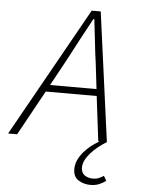

<svg xmlns="http://www.w3.org/2000/svg" viewBox="-71 -706 730 976"><g transform="rotate(5 294.0 -217.5)"><path d="M427 224Q393 224 366 207Q339 190 339 151Q339 127 349 105Q359 83 375.5 63.5Q392 44 412.5 28Q433 12 454 0H448L420 -229H160L34 0H-12L357 -659H403L492 0Q469 14 448.5 30.5Q428 47 412 65Q396 83 386.5 102Q377 121 377 139Q377 166 394.5 178.5Q412 191 438 191Q454 191 467 185.5Q480 180 492 172L506 196Q491 208 471.5 216Q452 224 427 224ZM250 -394 179 -264H416L401 -391Q393 -447 387 -504.5Q381 -562 374 -617H369Q337 -559 309 -505.5Q281 -452 250 -394Z"/></g></svg>

Font: Source Code Pro Light
Style: Italic
Weight: 300
Italic angle: -11°
Monospace: yes
Designer: Paul D. Hunt, Teo Tuominen
Foundry: Adobe Systems Incorporated
Version: Version 1.050;PS 1.000;hotconv 16.6.51;makeotf.lib2.5.65220